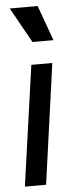

<svg xmlns="http://www.w3.org/2000/svg" viewBox="-56 -827 323 857"><g transform="rotate(-5 105.5 -399.0)"><path d="M20 0H115L190 -539H96ZM22 -798 110 -640H204L147 -798Z"/></g></svg>

Font: Mluvka Medium
Style: Italic
Weight: 500
Italic angle: -8°
Designer: Modified by Jiří Krblich, Original typeface by Gumpita Rahayu
Foundry: Gumpita Rahayu & Jiří Krblich
Version: Version 2.000;Glyphs 3.1.1 (3134)